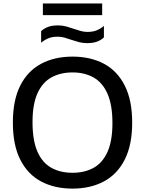

<svg xmlns="http://www.w3.org/2000/svg" viewBox="-20 -1075 834 1104"><path d="M397 9.5Q293.5 9.5 216.5 -31.5Q139.5 -72.5 96.8 -156.5Q54 -240.5 54 -370Q54 -499.5 96.8 -583.5Q139.5 -667.5 216.8 -708.5Q294 -749.5 397 -749.5Q500.5 -749.5 577.5 -708.5Q654.5 -667.5 697.2 -583.2Q740 -499 740 -370Q740 -241 697 -156.8Q654 -72.5 576.8 -31.5Q499.5 9.5 397 9.5ZM397 -81.5Q467 -81.5 518.5 -110.2Q570 -139 598.2 -202Q626.5 -265 626.5 -367Q626.5 -472 598 -536.2Q569.5 -600.5 518 -629.5Q466.5 -658.5 397 -658.5Q327.5 -658.5 275.8 -630Q224 -601.5 195.5 -538.5Q167 -475.5 167 -373Q167 -267.5 195.2 -203.2Q223.5 -139 275.2 -110.2Q327 -81.5 397 -81.5ZM480.5 -827Q455 -827 432.5 -833.2Q410 -839.5 389 -846.5Q369.5 -853.5 350.8 -858.8Q332 -864 311.5 -864Q282 -864 260 -855.5Q238 -847 216.5 -829.5V-896Q234.5 -912.5 257.8 -920.8Q281 -929 313.5 -929Q339 -929 361.5 -922.8Q384 -916.5 405 -909Q424.5 -902.5 443.5 -897Q462.5 -891.5 482.5 -891.5Q512.5 -891.5 534.5 -900Q556.5 -908.5 577.5 -926V-860Q559.5 -843 536.2 -835Q513 -827 480.5 -827ZM226.5 -988V-1055H567.5V-988Z"/></svg>

Font: Encode Sans SC SemiExpanded Medium
Style: Regular
Weight: 500
Width: 6
Designer: Multiple Designers
Foundry: Impallari Type
Version: Version 3.002